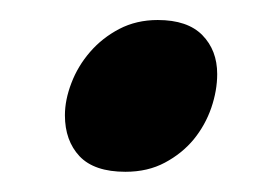

<svg xmlns="http://www.w3.org/2000/svg" viewBox="-20 -404 273 189"><path d="M193.8 -331.1Q193.8 -314.9 188 -297.9Q182.1 -280.8 170.7 -266.8Q159.2 -252.9 142.3 -243.9Q125.5 -234.9 103.5 -234.9Q72.8 -234.9 58.3 -250.2Q43.9 -265.6 43.9 -290.5Q43.9 -305.7 50.3 -322.3Q56.6 -338.9 68.6 -352.8Q80.6 -366.7 97.4 -375.5Q114.3 -384.3 135.3 -384.3Q164.6 -384.3 179.2 -369.4Q193.8 -354.5 193.8 -331.1Z"/></svg>

Font: Gentium Basic
Style: Bold Italic
Weight: 700
Italic angle: -8°
Designer: J. Victor Gaultney and Annie Olsen
Foundry: SIL International
Version: Version 1.102; 2013; Maintenance release